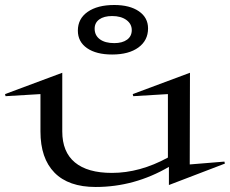

<svg xmlns="http://www.w3.org/2000/svg" viewBox="-46 -725 916 765"><path d="M-25.9 -350.1 202.1 -435.1V-201.2Q202.1 -119.6 252.4 -77.9Q302.7 -36.1 399.9 -36.1Q511.2 -36.1 623 -97.2V-350.1L484.9 -341.8L482.9 -350.1L710.9 -435.1L710 -69.8L848.1 -81.1L850.1 -73.2L627 12.2V-60.1Q489.7 20 335 20Q227.1 20 171.1 -37.1Q115.2 -94.2 115.2 -201.2V-350.1L-23.9 -341.8ZM264.2 -603Q264.2 -650.4 303.2 -677.7Q342.3 -705.1 409.2 -705.1Q471.2 -705.1 507.6 -679.9Q543.9 -654.8 543.9 -611.8Q543.9 -564 505.6 -535.9Q467.3 -507.8 400.9 -507.8Q337.4 -507.8 300.8 -533.2Q264.2 -558.6 264.2 -603ZM331.1 -610.8Q331.1 -584 351.8 -568.6Q372.6 -553.2 409.2 -553.2Q441.4 -553.2 460.2 -566.9Q479 -580.6 479 -605Q479 -629.9 457.5 -645.5Q436 -661.1 400.9 -661.1Q368.2 -661.1 349.6 -647.7Q331.1 -634.3 331.1 -610.8Z"/></svg>

Font: Halibut Exp
Style: Regular
Weight: 400
Width: 7
Designer: Matteo Maggi
Foundry: Collletttivo
Version: Version 3.080 | FøM Fix